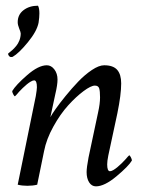

<svg xmlns="http://www.w3.org/2000/svg" viewBox="-20 -657 527 683"><path d="M176.8 -322.3 159.2 -240.2Q163.6 -249 177.5 -268.8Q191.4 -288.6 213.4 -315.7Q235.4 -342.8 258.5 -366.9Q281.7 -391.1 306.9 -408Q332 -424.8 350.6 -424.8Q382.8 -424.8 397 -408.4Q411.1 -392.1 411.1 -360.4Q411.1 -320.3 397.5 -253.9L365.2 -103.5Q361.3 -84 361.3 -72.3Q361.3 -47.9 371.1 -47.9Q376 -47.9 383.1 -52Q390.1 -56.2 397.2 -62Q404.3 -67.9 411.9 -75.2Q419.4 -82.5 424.8 -88.4Q429.7 -94.7 434.6 -99.6L439.5 -104.5Q441.9 -104.5 445.6 -97.4Q449.2 -90.3 449.2 -85.9Q437 -65.4 394.3 -29.8Q351.6 5.9 321.3 5.9Q306.2 5.9 297.1 -8.3Q288.1 -22.5 288.1 -44.9Q288.1 -60.5 294.9 -96.7L329.1 -257.8Q335.9 -288.6 335.9 -310.5Q335.9 -333 332.8 -342.8Q329.6 -352.5 317.4 -352.5Q303.7 -352.5 277.1 -332.8Q250.5 -313 222.4 -282Q194.3 -251 169.7 -206.5Q145 -162.1 136.7 -119.1Q132.8 -99.6 112.3 0Q96.7 3.9 77.1 3.9Q58.6 3.9 43 0L107.4 -315.4Q111.3 -338.9 111.3 -346.7Q111.3 -371.1 101.6 -371.1Q96.7 -371.1 89.6 -366.9Q82.5 -362.8 75.4 -356.9Q68.4 -351.1 60.8 -343.8Q53.2 -336.4 47.9 -330.6Q43 -324.2 38.1 -319.3L33.2 -314.5Q30.8 -314.5 27.1 -321.5Q23.4 -328.6 23.4 -333Q36.1 -354.5 76.4 -389.6Q116.7 -424.8 146.5 -424.8Q162.1 -424.8 173.3 -410.2Q184.6 -395.5 184.6 -374Q184.6 -355 176.8 -322.3ZM43 -578.1Q43 -605 63.7 -620.8Q84.5 -636.7 115.2 -636.7Q120.1 -627.9 120.1 -609.4Q120.1 -595.2 117.2 -576.2Q111.3 -545.9 79.1 -506.6Q46.9 -467.3 25.4 -455.1Q24.4 -454.1 18.6 -454.1Q15.1 -454.1 12 -458Q8.8 -461.9 8.8 -465.8Q8.8 -466.8 13.4 -470.2Q18.1 -473.6 24.7 -479.7Q31.2 -485.8 37.8 -493.7Q44.4 -501.5 49.1 -513.4Q53.7 -525.4 53.7 -538.1Q53.7 -542.5 48.3 -555.4Q43 -568.4 43 -578.1Z"/></svg>

Font: Amiri
Style: Slanted
Weight: 400
Italic angle: 9°
Designer: Khaled Hosny
Version: Version 000.107